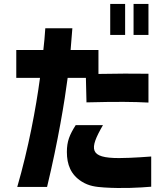

<svg xmlns="http://www.w3.org/2000/svg" viewBox="-20 -880 853 979"><path d="M661 -702H737V-860H661ZM63 -483H184C163 -326 125 -124 68 73H220C276 -159 310 -367 325 -483H418L421 -358C581 -362 660 -361 737 -357V-504C660 -505 575 -505 482 -503V-625H340L349 -736H211C206 -665 208 -696 201 -625H63ZM321 -105C321 -41 341 11 397 46C434 69 468 73 512 76C603 82 694 77 751 72V-82C751 -82 652 -74 587 -74C435 -74 433 -118 505 -242H366C335 -193 321 -160 321 -105ZM542 -702H618V-860H542Z"/></svg>

Font: コーポレート・ロゴ ver3 Bold
Style: Regular
Weight: 700
Designer: [KANA_main] LOGOTYPE.JP [Source Han Sans] Ryoko NISHIZUKA 西塚涼子 (kana, bopomofo & ideographs); Paul D. Hunt (Latin, Greek
Version: Version 12.001;FEAKit 1.0